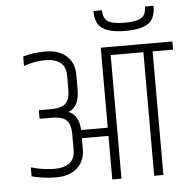

<svg xmlns="http://www.w3.org/2000/svg" viewBox="-56 -880 917 935"><g transform="rotate(-5 402.5 -412.5)"><path d="M805 -644V-604H705V0H660V-604H500V0H455V-213H325V-160Q325 -101 287 -67.5Q249 -34 186 -34Q123 -34 65 -49V-93Q125 -76 179 -76Q280 -76 280 -160V-240Q280 -280 262 -302Q244 -324 189 -325H128V-367H189Q244 -368 262 -390Q280 -412 280 -452V-523Q280 -607 179 -607Q128 -607 75 -588V-634Q122 -649 185.5 -649Q249 -649 287 -615.5Q325 -582 325 -523V-452Q325 -365 271 -346Q321 -327 325 -253H455V-644ZM729 -825V-824Q729 -762 693.5 -738.5Q658 -715 582.5 -715Q507 -715 471 -739Q435 -763 435 -824V-825H477Q477 -785 500.5 -770Q524 -755 582 -755Q640 -755 663.5 -770Q687 -785 687 -825Z"/></g></svg>

Font: Khand Light
Style: Regular
Weight: 300
Designer: Devanagari: Sanchit Sawaria, Jyotish Sonowal; Latin: Satya Rajpurohit
Foundry: Indian Type Foundry
Version: Version 1.101;PS 1.0;hotconv 1.0.78;makeotf.lib2.5.61930; tt